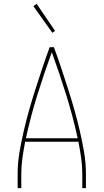

<svg xmlns="http://www.w3.org/2000/svg" viewBox="-20 -981 540 1001"><path d="M72 0V-74Q72 -131 81.5 -187Q91 -243 104 -299Q117 -355 132.5 -409.5Q148 -464 165.5 -518.5Q183 -573 201 -627Q219 -681 239 -735H261Q281 -681 299 -627Q317 -573 334.5 -518.5Q352 -464 367.5 -409.5Q383 -355 396 -299Q409 -243 418.5 -187Q428 -131 428 -74V0H409V-74Q409 -116 403 -158Q397 -200 389 -242H111Q103 -200 97 -158Q91 -116 91 -74V0ZM115 -260H385Q360 -375 325 -487Q290 -599 250 -709Q210 -599 175 -487Q140 -375 115 -260ZM253 -810 154 -949 171 -961 267 -820Z"/></svg>

Font: Iosevka Term Curly Thin
Style: Regular
Weight: 100
Designer: Belleve Invis
Foundry: Belleve Invis
Version: Version 32.3.0